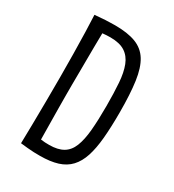

<svg xmlns="http://www.w3.org/2000/svg" viewBox="-175 -806 827 915"><g transform="rotate(30 238.5 -349.0)"><path d="M187 10Q171 10 154 9.5Q137 9 118.5 7Q100 5 80 3L125 -64Q139 -62 152 -60Q165 -58 177 -57.5Q189 -57 200 -57Q247 -57 276 -74Q305 -91 319.5 -127.5Q334 -164 339 -220Q344 -276 344 -354Q344 -426 340 -480.5Q336 -535 321.5 -572Q307 -609 277.5 -628Q248 -647 197 -647Q177 -647 153 -644.5Q129 -642 100 -636L77 -702Q108 -705 135.5 -706.5Q163 -708 187 -708Q257 -708 301.5 -691Q346 -674 370.5 -634.5Q395 -595 404.5 -527.5Q414 -460 414 -359Q414 -278 408.5 -217Q403 -156 389 -113Q375 -70 349.5 -42.5Q324 -15 284 -2.5Q244 10 187 10ZM80 3Q81 -39 82 -101Q83 -163 83.5 -232Q84 -301 84 -363Q84 -426 83 -490.5Q82 -555 80.5 -610.5Q79 -666 77 -702L154 -692Q154 -669 153.5 -638Q153 -607 152.5 -571Q152 -535 152 -498Q152 -461 151.5 -425.5Q151 -390 151 -361Q151 -336 151 -301.5Q151 -267 151.5 -227.5Q152 -188 152.5 -147Q153 -106 153.5 -67.5Q154 -29 155 3Z"/></g></svg>

Font: Truculenta
Style: Regular
Weight: 400
Designer: Ivan Castro, Eva Sanz & Omnibus-Type Team
Foundry: Omnibus-Type
Version: Version 1.002